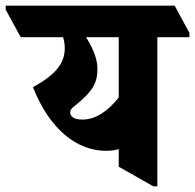

<svg xmlns="http://www.w3.org/2000/svg" viewBox="-89 -647 687 676"><path d="M285 -116C301 -116 316 -118 329 -122V-60L451 9H465V-516H578V-531L526 -627H-69V-613L-16 -516H133C137 -504 139 -491 139 -477C139 -424 107 -384 27 -340C87 -189 183 -116 285 -116ZM169 -233C162 -238 158 -243 158 -251C158 -259 162 -265 175 -275C235 -323 254 -353 254 -404C254 -439 240 -474 214 -516H329V-304C290 -254 246 -226 201 -226C188 -226 176 -228 169 -233Z"/></svg>

Font: Noto Serif Devanagari ExtraCondensed Black
Style: Regular
Weight: 900
Width: 2
Designer: Universal Thirst, Indian Type Foundry and the Monotype Design Team
Foundry: Monotype Imaging Inc.
Version: Version 2.004